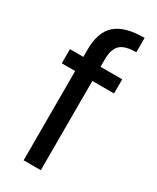

<svg xmlns="http://www.w3.org/2000/svg" viewBox="-196 -822 722 881"><g transform="rotate(30 164.5 -382.0)"><path d="M300 -473H185V0H94V-473H23V-548H94V-587Q94 -679 141.5 -721.5Q189 -764 294 -764V-688Q234 -688 209.5 -664.5Q185 -641 185 -587V-548H300Z"/></g></svg>

Font: Poppins A&M
Style: Regular-A&M
Weight: 400
Designer: Ninad Kale (Devanagari), Jonny Pinhorn (Latin)
Foundry: Indian Type Foundry
Version: 4.004